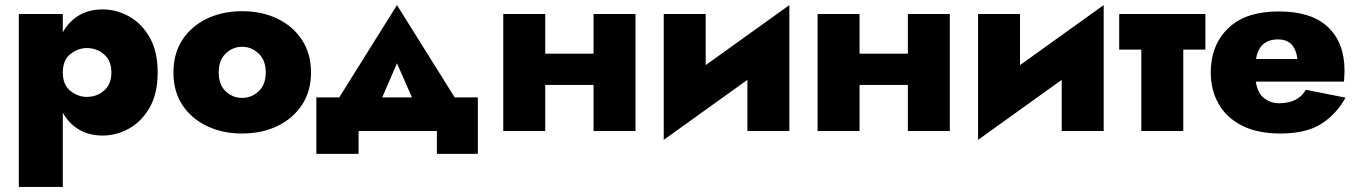

<svg xmlns="http://www.w3.org/2000/svg" viewBox="-20 -515 5343 755"><path d="M227 220H54V-460H227V-388Q251 -431 290.5 -454.5Q330 -478 384 -478Q438 -478 487.5 -450.5Q537 -423 568.5 -368Q600 -313 600 -230Q600 -147 568.5 -92Q537 -37 487.5 -9.5Q438 18 384 18Q330 18 290.5 -5.5Q251 -29 227 -72ZM418 -230Q418 -276 389.5 -301Q361 -326 321 -326Q287 -326 257 -302.5Q227 -279 227 -230Q227 -181 257 -157.5Q287 -134 321 -134Q361 -134 389.5 -159Q418 -184 418 -230Z M662 -230Q662 -304 697 -358Q732 -412 793.5 -441.5Q855 -471 932 -471Q1010 -471 1071 -441.5Q1132 -412 1167.5 -358Q1203 -304 1203 -230Q1203 -156 1167.5 -102.5Q1132 -49 1071 -19.5Q1010 10 932 10Q855 10 793.5 -19.5Q732 -49 697 -102.5Q662 -156 662 -230ZM840 -230Q840 -182 867.5 -156Q895 -130 932 -130Q969 -130 997 -156Q1025 -182 1025 -230Q1025 -278 997 -304.5Q969 -331 932 -331Q895 -331 867.5 -304.5Q840 -278 840 -230Z M1698 0H1390V90H1224V-132H1314L1541 -495L1768 -132H1859V90H1698ZM1541 -266 1483 -132H1600Z M1959 -460H2124V-304H2314V-460H2479V0H2314V-181H2124V0H1959Z M2755 -460V-259L3084 -495V0H2919V-201L2590 35V-460Z M3195 -460H3360V-304H3550V-460H3715V0H3550V-181H3360V0H3195Z M3991 -460V-259L4320 -495V0H4155V-201L3826 35V-460Z M4381 -460H4720V-320H4633V0H4468V-320H4381Z M5271 -131Q5236 -67 5176.5 -28.5Q5117 10 5015 10Q4925 10 4864 -21Q4803 -52 4772 -106.5Q4741 -161 4741 -230Q4741 -243 4742 -255Q4743 -267 4745 -279Q4759 -364 4824.5 -417Q4890 -470 5009 -470Q5137 -470 5202 -408.5Q5267 -347 5267 -238Q5267 -232 5266.5 -220Q5266 -208 5265 -194H4918Q4926 -147 4952 -128Q4978 -109 5009 -109Q5085 -109 5115 -162ZM5005 -360Q4932 -360 4919 -283H5082Q5077 -321 5058.5 -340.5Q5040 -360 5005 -360Z"/></svg>

Font: Jost* Heavy
Style: Regular
Weight: 800
Version: Version 3.7